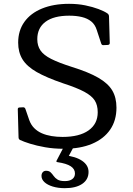

<svg xmlns="http://www.w3.org/2000/svg" viewBox="-20 -770 693 1004"><path d="M319 214Q284 214 256 205.5Q228 197 212.5 182.5Q197 168 197 150Q197 138 203.5 130.5Q210 123 221 123Q236 123 244.5 131Q253 139 260.5 150Q268 161 281 169Q294 177 319 177Q344 177 358 166.5Q372 156 372 137Q372 114 350 99.5Q328 85 281 78Q271 77 277 68L324 -22H376L325 73L317 42Q376 48 409.5 71Q443 94 443 129Q443 169 410 191.5Q377 214 319 214ZM356 -420Q443 -393 494 -363.5Q545 -334 567 -297Q589 -260 589 -207Q589 -140 556 -92Q523 -44 461.5 -18Q400 8 314 8Q261 8 216 0Q171 -8 137.5 -18.5Q104 -29 85 -38Q77 -42 77 -52L73 -199Q73 -208 83 -208L101 -209Q110 -209 113 -200L133 -142Q142 -117 159 -100Q176 -83 199 -73Q222 -63 249.5 -58.5Q277 -54 307 -54Q395 -54 443 -88Q491 -122 491 -183Q491 -220 475.5 -244.5Q460 -269 421 -290Q382 -311 311 -334Q223 -364 171.5 -393.5Q120 -423 97.5 -460Q75 -497 75 -547Q75 -610 107.5 -655.5Q140 -701 200 -725.5Q260 -750 341 -750Q387 -750 426 -742Q465 -734 495.5 -722.5Q526 -711 543 -699Q550 -693 550 -684L554 -545Q554 -536 544 -535L521 -534Q512 -533 509 -543L486 -613Q477 -642 457 -658Q437 -674 408 -681Q379 -688 342 -688Q261 -688 218 -656Q175 -624 175 -565Q175 -531 191.5 -506.5Q208 -482 247.5 -462Q287 -442 356 -420Z"/></svg>

Font: Hahmlet
Style: Regular
Weight: 400
Designer: Minjoo Ham & Mark Frömberg
Foundry: hypertype
Version: Version 1.001; ttfautohint (v1.8.3)